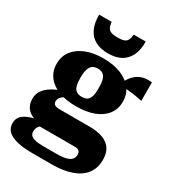

<svg xmlns="http://www.w3.org/2000/svg" viewBox="-241 -925 1176 1302"><g transform="rotate(30 347.0 -274.0)"><path d="M684 -430Q645 -439 615.5 -443Q586 -447 562 -449Q538 -451 514 -450L491 -441Q507 -476 524.5 -503Q542 -530 564.5 -547.5Q587 -565 616 -572.5Q645 -580 684 -575ZM319 -177Q240 -177 182 -199Q124 -221 92.5 -263Q61 -305 61 -362Q61 -421 93 -463Q125 -505 183 -528.5Q241 -552 319 -552Q398 -552 456.5 -528.5Q515 -505 547 -463Q579 -421 579 -362Q579 -305 547 -263Q515 -221 456.5 -199Q398 -177 319 -177ZM319 -252Q346 -252 361.5 -262.5Q377 -273 384 -297Q391 -321 391 -361Q391 -401 384 -425.5Q377 -450 361.5 -461.5Q346 -473 319 -473Q295 -473 279 -461.5Q263 -450 255.5 -425.5Q248 -401 248 -361Q248 -321 255 -297Q262 -273 278.5 -262.5Q295 -252 319 -252ZM224 246Q152 246 103 234.5Q54 223 28.5 199Q3 175 3 135Q3 106 19.5 85Q36 64 72.5 49Q109 34 169 22L203 45Q183 56 172 67Q161 78 157 89.5Q153 101 153 117Q153 134 163.5 145Q174 156 197.5 162Q221 168 259 168H368Q413 168 440.5 160.5Q468 153 480.5 138Q493 123 493 102Q493 85 483 74.5Q473 64 449 64H140L151 47Q114 39 88.5 23.5Q63 8 50 -17Q37 -42 37 -75Q37 -111 55.5 -138.5Q74 -166 109.5 -188Q145 -210 195 -226L246 -206Q223 -194 208.5 -183.5Q194 -173 188 -162Q182 -151 182 -139Q182 -120 194.5 -112Q207 -104 235 -104H466Q530 -104 573 -87.5Q616 -71 637.5 -38Q659 -5 659 46Q659 113 624 157.5Q589 202 525 224Q461 246 377 246ZM326 -596Q385 -596 425.5 -617.5Q466 -639 488 -683Q510 -727 509 -794H415Q413 -766 404.5 -750Q396 -734 378.5 -728Q361 -722 329 -722Q299 -722 280.5 -728Q262 -734 253.5 -750Q245 -766 242 -794H144Q144 -727 165.5 -683Q187 -639 227.5 -617.5Q268 -596 326 -596Z"/></g></svg>

Font: Roboto Serif 20pt ExtraBold
Style: Regular
Weight: 800
Version: Version 1.008